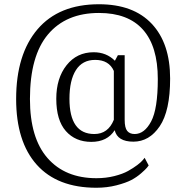

<svg xmlns="http://www.w3.org/2000/svg" viewBox="-20 -654 871 904"><path d="M434 230Q250 230 153 121.5Q56 13 56 -188Q56 -398 156.5 -516Q257 -634 446 -634Q608 -634 694.5 -542Q781 -450 781 -284Q781 -132 732 -59.5Q683 13 608 13Q533 13 520 -41Q485 14 410 14Q335 14 290 -37Q245 -88 245 -189Q245 -286 293.5 -347Q342 -408 421 -408Q481 -408 521 -368L535 -394H567V-90Q567 -52 579 -37.5Q591 -23 614 -23Q660 -23 691.5 -82Q723 -141 723 -282Q723 -436 653 -514.5Q583 -593 446 -593Q291 -593 206 -492Q121 -391 121 -188Q121 -4 204 90.5Q287 185 434 185Q479 185 518.5 175Q558 165 583 151Q608 137 626.5 123Q645 109 653 99L661 89L680 125Q677 129 671.5 136Q666 143 645 161.5Q624 180 598.5 193.5Q573 207 528.5 218.5Q484 230 434 230ZM424 -23Q489 -23 516 -90V-320Q493 -372 428 -372Q368 -372 337.5 -324Q307 -276 307 -189Q307 -23 424 -23Z"/></svg>

Font: Arsenal
Style: Regular
Weight: 400
Designer: Andrij Shevchenko
Foundry: Stairsfor
Version: Version 2.001;PS 002.001;hotconv 1.0.88;makeotf.lib2.5.64775